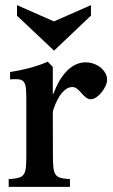

<svg xmlns="http://www.w3.org/2000/svg" viewBox="-20 -724 436 744"><path d="M189.5 -527.8 45.9 -663.1V-704.1L189 -641.1L332.5 -704.1V-663.6ZM185.1 -117.2Q185.1 -90.3 187 -74Q189 -57.6 194.8 -48.6Q200.7 -39.6 211.2 -35.9Q221.7 -32.2 239.3 -30.8L251 -30.3V0H13.7V-30.3L24.9 -30.8Q43.5 -32.2 54.7 -35.9Q65.9 -39.6 72 -48.3Q78.1 -57.1 80.1 -73.5Q82 -89.8 82 -116.7V-341.8Q82 -367.2 80.3 -382.3Q78.6 -397.5 73 -405.5Q67.4 -413.6 57.4 -415.8Q47.4 -418 30.3 -417L19 -416.5V-444.8Q57.1 -450.7 92.5 -460Q127.9 -469.2 165 -484.9L184.6 -464.8V-360.4H187Q196.8 -387.2 209.7 -409.7Q222.7 -432.1 238.3 -448.2Q253.9 -464.4 272.5 -473.4Q291 -482.4 311.5 -482.4Q329.1 -482.4 344.5 -476.6Q359.9 -470.7 371.1 -461.2Q382.3 -451.7 388.7 -439.7Q395 -427.7 395 -415.5Q395 -403.8 388.9 -390.6Q382.8 -377.4 373.5 -366Q364.3 -354.5 353 -346.9Q341.8 -339.4 331.5 -339.4Q321.8 -339.4 313 -346.2Q304.2 -353 294.4 -364.7Q286.1 -374 278.1 -380.4Q270 -386.7 260.3 -386.7Q245.6 -386.7 233.2 -376.7Q220.7 -366.7 211.2 -352.1Q201.7 -337.4 194.8 -320.8Q188 -304.2 184.6 -291.5Z"/></svg>

Font: VarendraSemibold
Style: Regular
Weight: 600
Designer: Jacob Thomas
Foundry: Bangla Type Foundry
Version: Version 1.008